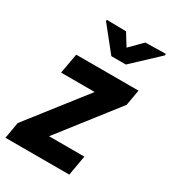

<svg xmlns="http://www.w3.org/2000/svg" viewBox="-196 -848 845 945"><g transform="rotate(30 226.0 -376.0)"><path d="M369.6 -113.8 349.6 0H22.9L43.5 -113.8ZM422.4 -438.5 80.1 0H-13.2L2.9 -92.8L343.3 -528.3H438ZM391.6 -528.3 371.1 -414.6H63.5L84 -528.3ZM238.8 -750.5 281.2 -682.1 348.6 -750 463.9 -752.4 464.4 -744.1 319.8 -608.4H237.3L128.4 -744.6V-752.4Z"/></g></svg>

Font: Roboto Condensed
Style: Bold Italic
Weight: 700
Italic angle: -12°
Designer: Christian Robertson
Foundry: Google
Version: Version 3.0